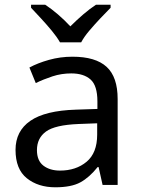

<svg xmlns="http://www.w3.org/2000/svg" viewBox="-20 -786 601 816"><path d="M288 -545Q386 -545 433 -502Q480 -459 480 -365V0H416L399 -76H395Q360 -32 321.5 -11Q283 10 215 10Q142 10 94 -28.5Q46 -67 46 -149Q46 -229 109 -272.5Q172 -316 303 -320L394 -323V-355Q394 -422 365 -448Q336 -474 283 -474Q241 -474 203 -461.5Q165 -449 132 -433L105 -499Q140 -518 188 -531.5Q236 -545 288 -545ZM314 -259Q214 -255 175.5 -227Q137 -199 137 -148Q137 -103 164.5 -82Q192 -61 235 -61Q303 -61 348 -98.5Q393 -136 393 -214V-262ZM235 -606Q222 -629 200 -655.5Q178 -682 154 -708Q130 -734 112 -753V-766H172Q198 -749 226 -725Q254 -701 279 -674Q306 -701 334 -725Q362 -749 388 -766H450V-753Q431 -734 406.5 -708Q382 -682 359.5 -655.5Q337 -629 325 -606Z"/></svg>

Font: Noto Sans Javanese
Style: Regular
Weight: 400
Designer: Monotype Design Team
Foundry: Monotype Imaging Inc.
Version: Version 2.004